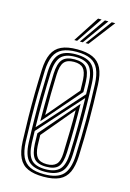

<svg xmlns="http://www.w3.org/2000/svg" viewBox="-119 -829 604 894"><g transform="rotate(15 183.0 -381.5)"><path d="M183.2 7Q137.3 7 108.1 -5.9Q78.9 -18.8 64.4 -48.2Q49.9 -77.6 47.7 -126.4Q45.5 -187.2 44.6 -242.8Q43.7 -298.5 44.5 -354.6Q45.3 -410.6 47.7 -472.4Q49.8 -520.6 63.8 -550.2Q77.8 -579.8 106.8 -593.4Q135.9 -607 183.2 -607Q229.3 -607 258.2 -594Q287.2 -581 301.7 -551.7Q316.2 -522.3 318.2 -473.2Q321.9 -379.3 321.9 -298.2Q321.8 -217 318.2 -127.6Q316.1 -79.8 302.3 -50Q288.4 -20.3 259.5 -6.6Q230.5 7 183.2 7ZM183.2 -5.1Q246.4 -5.1 273.6 -33.4Q300.8 -61.8 303.7 -127.8Q307.5 -221.5 307.4 -304.4Q307.2 -387.2 303.9 -470.5Q302.2 -515.2 289.7 -542.6Q277.2 -570.1 251.4 -582.5Q225.5 -594.9 183.2 -594.9Q141.6 -594.9 115.6 -582.8Q89.6 -570.6 76.9 -543.7Q64.2 -516.9 62.2 -472.4Q59.9 -414.8 59 -359.2Q58.2 -303.5 59 -246.8Q59.8 -190.1 62 -129.1Q63.9 -84.3 76.5 -57Q89 -29.8 115 -17.4Q141 -5.1 183.2 -5.1ZM183.2 -17.1Q128.9 -17.1 104 -42.2Q79 -67.2 76.5 -129.5Q74.2 -187.7 73.5 -245.4Q72.7 -303.1 73.6 -359.5Q74.5 -415.9 76.5 -469.9Q79.1 -531.3 103.3 -557.1Q127.5 -582.9 183.2 -582.9Q238.3 -582.9 262.6 -557.4Q286.9 -531.9 289.4 -470.6Q291.7 -413.8 292.5 -358.5Q293.2 -303.3 292.5 -246.5Q291.7 -189.8 289.2 -127.7Q286.6 -65 260.8 -41Q235 -17.1 183.2 -17.1ZM183.2 -29.2Q229.8 -29.2 251.2 -51.7Q272.7 -74.3 275 -130.6Q277.7 -197.4 278.2 -263.7Q278.7 -330.1 277 -397.4L89.4 -188.4Q89.6 -180.6 89.9 -170.3Q90.1 -160 90.4 -149.4Q90.8 -138.8 91 -130Q93.4 -74.7 114.3 -52Q135.2 -29.2 183.2 -29.2ZM183.2 -41.3Q141.5 -41.3 124.5 -62.1Q107.6 -83 105.5 -130.8Q105.3 -138.2 105 -149.9Q104.7 -161.6 104.5 -171.2Q104.3 -180.7 104.3 -181.6L263.1 -365.4Q264 -313.2 263.5 -254.6Q263.1 -196.1 260.5 -131.1Q258.3 -80.4 241.6 -60.8Q224.8 -41.3 183.2 -41.3ZM183.2 -53.4Q213.2 -53.4 228.5 -68.5Q243.8 -83.6 245.2 -122.4Q246.9 -172.6 248.1 -229.2Q249.3 -285.8 248.5 -331.2L119.2 -177Q119.4 -170.3 119.6 -161.4Q119.7 -152.5 120 -142.7Q120.3 -133 120.7 -123.7Q123 -86.7 136.9 -70Q150.7 -53.4 183.2 -53.4ZM88.7 -206.1 276.3 -415.3Q276.1 -427.2 275.8 -441.4Q275.4 -455.7 275 -469.8Q272.8 -524.6 252.1 -547.7Q231.5 -570.8 183.2 -570.8Q134.7 -570.8 114.1 -547.4Q93.4 -524 91 -469.3Q88.5 -407.3 87.8 -339.8Q87.2 -272.4 88.7 -206.1ZM102.6 -238.8Q102.2 -270.8 102.4 -311.5Q102.6 -352.3 103.5 -393.7Q104.4 -435.1 105.5 -468.7Q107.6 -518.1 125.2 -538.4Q142.7 -558.7 183.2 -558.7Q222.3 -558.7 240 -539.6Q257.8 -520.5 260.1 -473.4Q260.6 -467.2 260.8 -455.1Q261 -443 261.2 -432.9Q261.4 -422.7 261.4 -421.9ZM117.2 -272.9 246.5 -425.1Q246.2 -436 245.9 -452Q245.5 -467.9 244.9 -479.1Q242.4 -516 228.3 -531.3Q214.3 -546.6 183.2 -546.6Q150.2 -546.6 135.9 -528.9Q121.5 -511.2 120 -467.9Q118.5 -425.7 117.6 -374.2Q116.7 -322.6 117.2 -272.9ZM157.6 -645 239 -770.2H255.9L171.4 -645ZM212 -645 305 -770.2H321.9L226.1 -645ZM184.7 -645 272 -770.2H288.9L198.7 -645Z"/></g></svg>

Font: Big Shoulders Inline Thin
Style: Regular
Weight: 100
Designer: Patric King
Foundry: XO Type Co
Version: Version 2.002